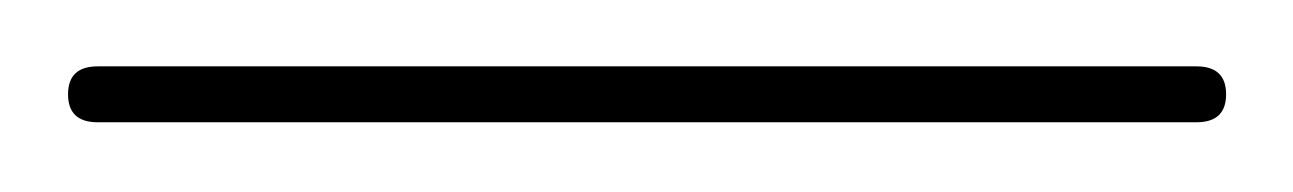

<svg xmlns="http://www.w3.org/2000/svg" viewBox="-29 -50 384 57"><path d="M-8.8 -22Q-8.8 -30.3 0 -30.3H326.2Q335 -30.3 335 -22Q335 -13.7 326.2 -13.7H0Q-8.8 -13.7 -8.8 -22Z"/></svg>

Font: Mikhak-FD Thin
Style: Regular
Weight: 100
Designer: Amin Abedi
Version: Version 3.2